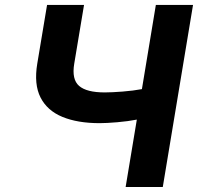

<svg xmlns="http://www.w3.org/2000/svg" viewBox="-20 -747 808 767"><path d="M168 -727.3H315.7L276.6 -492.9Q266 -429.7 296 -403.8Q326 -377.8 398.4 -377.8Q426.5 -377.8 469.8 -381.2Q513.1 -384.6 546.9 -391L602.6 -727.3H751.1L630.3 0H481.9L526.6 -269.2Q491.8 -262.4 448.7 -258.7Q405.5 -255 377.8 -255Q290.1 -255 229.4 -280Q168.7 -305 141.9 -357.6Q115.1 -410.2 128.9 -492.9Z"/></svg>

Font: Inter UI
Style: Bold Italic
Weight: 700
Italic angle: 9.39999°
Designer: Rasmus Andersson
Foundry: rsms
Version: 3.2;8d6f07862